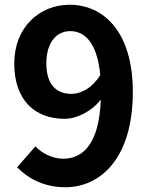

<svg xmlns="http://www.w3.org/2000/svg" viewBox="-20 -774 629 808"><path d="M280 -379C216 -379 175 -420 175 -507C175 -598 220 -643 275 -643C338 -643 389 -593 402 -458C366 -401 320 -379 280 -379ZM52 -70C96 -25 163 14 255 14C402 14 539 -107 539 -387C539 -644 413 -754 273 -754C146 -754 40 -659 40 -507C40 -350 129 -274 252 -274C303 -274 366 -305 404 -355C398 -169 329 -106 246 -106C202 -106 156 -129 129 -158Z"/></svg>

Font: Noto Sans T Chinese Bold
Style: Bold
Weight: 700
Designer: Ryoko NISHIZUKA (kana & ideographs); Paul D. Hunt (Latin, Greek & Cyrillic); Wenlong ZHANG (bopomofo); Sandoll Communica
Foundry: Adobe Systems Incorporated
Version: Version 1.000;PS 1;hotconv 1.0.78;makeotf.lib2.5.61930